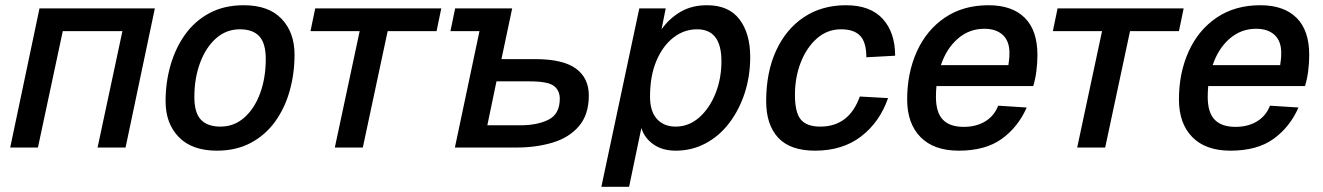

<svg xmlns="http://www.w3.org/2000/svg" viewBox="-20 -564 5058 734"><path d="M19 0 131 -532H572L460 0H353L448 -445H220L125 0Z M809 12Q714 12 663.5 -40Q613 -92 613 -177Q613 -249 632 -315Q651 -381 688 -432.5Q725 -484 781 -514Q837 -544 912 -544Q1007 -544 1056.5 -492Q1106 -440 1106 -355Q1106 -283 1087.5 -217Q1069 -151 1032 -99.5Q995 -48 939 -18Q883 12 809 12ZM823 -80Q875 -80 914 -114.5Q953 -149 974.5 -207.5Q996 -266 996 -339Q996 -398 971.5 -425Q947 -452 897 -452Q845 -452 806 -417.5Q767 -383 745 -324Q723 -265 723 -193Q723 -133 748 -106.5Q773 -80 823 -80Z M1260 0 1355 -445H1167L1185 -532H1667L1649 -445H1462L1367 0Z M1719 0 1813 -445H1702L1720 -532H1938L1897 -338H2026Q2132 -338 2181.5 -302Q2231 -266 2231 -199Q2231 -126 2193.5 -82Q2156 -38 2093 -19Q2030 0 1955 0ZM1843 -85H1969Q2034 -85 2077 -106.5Q2120 -128 2120 -187Q2120 -218 2097.5 -235.5Q2075 -253 2004 -253H1878Z M2279 150 2424 -532H2525L2509 -452Q2539 -494 2582 -519Q2625 -544 2683 -544Q2766 -544 2807 -490Q2848 -436 2848 -346Q2848 -273 2827 -208.5Q2806 -144 2768 -94Q2730 -44 2677.5 -16Q2625 12 2563 12Q2512 12 2477.5 -12.5Q2443 -37 2432 -75L2385 150ZM2563 -80Q2613 -80 2652.5 -114.5Q2692 -149 2715 -206Q2738 -263 2738 -330Q2738 -452 2645 -452Q2595 -452 2554 -420Q2513 -388 2489 -330.5Q2465 -273 2465 -195Q2465 -138 2491.5 -109Q2518 -80 2563 -80Z M3096 12Q3001 12 2955 -37.5Q2909 -87 2909 -177Q2909 -288 2947 -370.5Q2985 -453 3053.5 -498.5Q3122 -544 3214 -544Q3307 -544 3354.5 -492Q3402 -440 3402 -351L3292 -345Q3292 -402 3268.5 -427Q3245 -452 3195 -452Q3143 -452 3103.5 -417.5Q3064 -383 3041.5 -326Q3019 -269 3019 -201Q3019 -134 3041.5 -107Q3064 -80 3116 -80Q3226 -80 3267 -195L3375 -189Q3343 -97 3272 -42.5Q3201 12 3096 12Z M3645 12Q3550 12 3499 -40Q3448 -92 3448 -184Q3448 -285 3485 -367Q3522 -449 3592 -496.5Q3662 -544 3759 -544Q3849 -544 3897.5 -496Q3946 -448 3946 -354Q3946 -323 3942 -292Q3938 -261 3930 -235H3560Q3558 -215 3558 -194Q3558 -134 3584.5 -106.5Q3611 -79 3664 -79Q3712 -79 3746.5 -100Q3781 -121 3796 -160L3905 -153Q3872 -78 3809.5 -33Q3747 12 3645 12ZM3743 -454Q3685 -454 3641.5 -416Q3598 -378 3577 -315H3835Q3836 -324 3837.5 -334.5Q3839 -345 3839 -362Q3839 -407 3813.5 -430.5Q3788 -454 3743 -454Z M4098 0 4193 -445H4005L4023 -532H4505L4487 -445H4300L4205 0Z M4684 12Q4589 12 4538 -40Q4487 -92 4487 -184Q4487 -285 4524 -367Q4561 -449 4631 -496.5Q4701 -544 4798 -544Q4888 -544 4936.5 -496Q4985 -448 4985 -354Q4985 -323 4981 -292Q4977 -261 4969 -235H4599Q4597 -215 4597 -194Q4597 -134 4623.5 -106.5Q4650 -79 4703 -79Q4751 -79 4785.5 -100Q4820 -121 4835 -160L4944 -153Q4911 -78 4848.5 -33Q4786 12 4684 12ZM4782 -454Q4724 -454 4680.5 -416Q4637 -378 4616 -315H4874Q4875 -324 4876.5 -334.5Q4878 -345 4878 -362Q4878 -407 4852.5 -430.5Q4827 -454 4782 -454Z"/></svg>

Font: Geist Medium
Style: Italic
Weight: 500
Italic angle: -12°
Designer: Basement.studio, Andrés Briganti, Mateo Zaragoza
Foundry: Basement.studio, Vercel, Andrés Briganti, Guido Ferreyra, Mateo Zaragoza
Version: Version 1.500; ttfautohint (v1.8.4.7-5d5b)